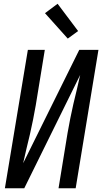

<svg xmlns="http://www.w3.org/2000/svg" viewBox="-20 -1000 543 1020"><path d="M6 0 128 -735H218L170 -441Q163 -402 155.5 -363.5Q148 -325 139 -286.5Q130 -248 120.5 -209.5Q111 -171 103 -133L401 -735H503L382 0H291L339 -294Q346 -333 353.5 -371.5Q361 -410 370 -448.5Q379 -487 388.5 -525.5Q398 -564 406 -602L109 0ZM340 -795 219 -930 286 -980 395 -835Z"/></svg>

Font: Iosevka SS04 Medium
Style: Italic
Weight: 500
Italic angle: -9°
Monospace: yes
Designer: Belleve Invis
Foundry: Belleve Invis
Version: Version 19.0.0; ttfautohint (v1.8.4)